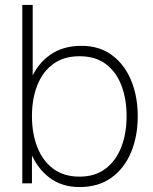

<svg xmlns="http://www.w3.org/2000/svg" viewBox="-20 -740 616 775"><path d="M301 15Q229.5 15 179.5 -23Q129.5 -61 103.2 -125.8Q77 -190.5 77 -271Q77 -353 103.5 -417.2Q130 -481.5 181.8 -518.2Q233.5 -555 309 -555Q381.5 -555 432.2 -517.2Q483 -479.5 509.5 -415Q536 -350.5 536 -271Q536 -190 509 -125.2Q482 -60.5 429.8 -22.8Q377.5 15 301 15ZM70 0V-720H112V-425H109V0ZM301 -27Q363.5 -27 405.8 -59Q448 -91 469.5 -146.2Q491 -201.5 491 -271Q491 -340 470.2 -394.8Q449.5 -449.5 407.5 -481.2Q365.5 -513 301 -513Q238 -513 195.2 -482Q152.5 -451 130.8 -396.2Q109 -341.5 109 -271Q109 -201.5 130.5 -146.2Q152 -91 194.8 -59Q237.5 -27 301 -27Z"/></svg>

Font: Manrope ExtraLight ExtraLight
Style: Regular
Weight: 250
Version: Version 4.501